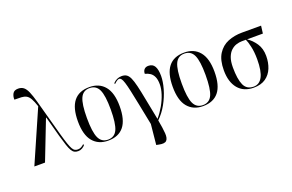

<svg xmlns="http://www.w3.org/2000/svg" viewBox="-116 -1214 2852 1878"><g transform="rotate(-20 1310.0 -275.0)"><path d="M50 0 287 -541Q269 -596 252 -625.5Q235 -655 213.5 -666.5Q192 -678 162.5 -679.5Q133 -681 90 -681Q88 -714 103 -742Q118 -770 160 -770Q194 -770 216.5 -752.5Q239 -735 256.5 -694.5Q274 -654 293 -586L397 -206Q415 -142 428.5 -103Q442 -64 453.5 -44Q465 -24 478 -17.5Q491 -11 508 -11Q528 -11 544 -20Q560 -29 572 -41L579 -32Q567 -16 547.5 -5Q528 6 506 6Q484 6 468 -2Q452 -10 439 -31.5Q426 -53 412.5 -93Q399 -133 381 -197L323 -411V-409H320L161 0Z M817 10Q716 10 658.5 -58.5Q601 -127 601 -269Q601 -546 820 -546Q922 -546 979 -477Q1036 -408 1036 -269Q1036 -127 980.5 -58.5Q925 10 817 10ZM819 0Q887 0 915 -61.5Q943 -123 943 -269Q943 -414 914.5 -475Q886 -536 818 -536Q751 -536 723 -475Q695 -414 695 -269Q695 -123 723.5 -61.5Q752 0 819 0Z M1266 215 1242 210 1263 -1Q1237 -131 1219 -221.5Q1201 -312 1188 -371Q1175 -430 1164.5 -463Q1154 -496 1144 -509Q1134 -522 1121 -522Q1103 -522 1069 -489L1062 -497Q1101 -539 1154 -539Q1184 -539 1204 -526Q1224 -513 1238.5 -481Q1253 -449 1267 -391Q1281 -333 1298 -243Q1315 -153 1341 -25Q1381 -72 1412 -126.5Q1443 -181 1460.5 -235.5Q1478 -290 1478 -335Q1478 -385 1464.5 -414.5Q1451 -444 1428 -459.5Q1405 -475 1375 -482Q1375 -511 1390.5 -527.5Q1406 -544 1433 -544Q1479 -544 1498.5 -509Q1518 -474 1518 -409Q1518 -349 1497 -276Q1476 -203 1437 -132.5Q1398 -62 1343 -9Q1359 77 1363 131Q1367 185 1346 206.5Q1325 228 1266 215Z M1804 10Q1703 10 1645.5 -58.5Q1588 -127 1588 -269Q1588 -546 1807 -546Q1909 -546 1966 -477Q2023 -408 2023 -269Q2023 -127 1967.5 -58.5Q1912 10 1804 10ZM1806 0Q1874 0 1902 -61.5Q1930 -123 1930 -269Q1930 -414 1901.5 -475Q1873 -536 1805 -536Q1738 -536 1710 -475Q1682 -414 1682 -269Q1682 -123 1710.5 -61.5Q1739 0 1806 0Z M2332 10Q2227 10 2170 -59Q2113 -128 2113 -249Q2113 -356 2153 -419Q2193 -482 2259.5 -509Q2326 -536 2407 -536H2605L2595 -457H2430Q2479 -425 2515 -371.5Q2551 -318 2551 -241Q2551 -172 2528 -115Q2505 -58 2456.5 -24Q2408 10 2332 10ZM2334 0Q2394 0 2425.5 -58.5Q2457 -117 2457 -240Q2457 -318 2443.5 -375.5Q2430 -433 2418 -457H2376Q2348 -457 2318 -447.5Q2288 -438 2262.5 -414.5Q2237 -391 2221.5 -350Q2206 -309 2206 -246Q2206 -124 2234 -62Q2262 0 2334 0Z"/></g></svg>

Font: Noto Serif Display SemiCondensed
Style: Regular
Weight: 400
Width: 4
Designer: Monotype Design Team
Foundry: Monotype Imaging Inc.
Version: Version 2.009